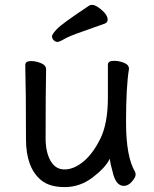

<svg xmlns="http://www.w3.org/2000/svg" viewBox="-20 -739 630 783"><path d="M148 -4Q86 -55 86 -171Q86 -368 83 -474Q83 -490 107 -490Q126 -490 147 -481.5Q168 -473 168 -456Q166 -368 166 -175Q166 -119 186 -83.5Q206 -48 243 -48Q281 -48 320 -80Q359 -112 389.5 -174Q420 -236 420 -342V-475Q420 -491 445 -491Q465 -491 485.5 -483Q506 -475 506 -458Q494 -385 494 -241Q494 -99 531 -38Q533 -34 533 -26Q533 -16 518 1.5Q503 19 485 19Q455 19 442 -27.5Q429 -74 428 -92Q410 -55 358 -15.5Q306 24 244 24Q182 24 148 -4ZM192 -591Q192 -599 212 -620.5Q232 -642 345 -717Q349 -719 357 -719Q366 -719 381 -709Q419 -682 419 -659Q419 -648 408 -643Q359 -625 311 -608.5Q263 -592 242.5 -580Q222 -568 214 -568Q206 -568 199 -575Q192 -582 192 -591Z"/></svg>

Font: LXGW WenKai Medium
Style: Regular
Weight: 500
Designer: LXGW / Fontworks Inc.
Foundry: LXGW / Fontworks Inc.
Version: Version 1.501; October 10, 2024